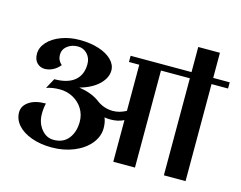

<svg xmlns="http://www.w3.org/2000/svg" viewBox="-103 -906 1352 1078"><g transform="rotate(15 573.0 -367.0)"><path d="M1146 -564H1050V0H924V-564H756V0H630V-242Q596 -225 553 -225Q535 -225 518 -228Q529 -202 529 -168Q529 -119 495 -77.5Q461 -36 402.5 -12Q344 12 274 12Q208 12 156 -7Q104 -26 75.5 -58.5Q47 -91 47 -132Q47 -169 82.5 -193.5Q118 -218 180 -218Q173 -190 173 -156Q173 -105 202 -68.5Q231 -32 274 -32Q330 -32 360 -70.5Q390 -109 390 -168Q390 -209 369.5 -242.5Q349 -276 313.5 -295.5Q278 -315 236 -315Q193 -315 158 -303L190 -362Q267 -362 307.5 -395.5Q348 -429 348 -492Q348 -527 326 -550.5Q304 -574 272 -574Q235 -574 210 -554Q185 -534 185 -503Q185 -471 210 -449Q192 -427 169 -415.5Q146 -404 122 -404Q96 -404 77.5 -422.5Q59 -441 59 -475Q59 -512 87.5 -543.5Q116 -575 165 -593.5Q214 -612 272 -612Q335 -612 384 -596Q433 -580 460 -552.5Q487 -525 487 -492Q487 -449 448 -411Q409 -373 338 -353Q407 -343 453 -311Q498 -275 553 -275Q592 -275 630 -296V-564H570V-600H1146ZM1050 -600H924V-746H1050Z"/></g></svg>

Font: Arya
Style: Bold
Weight: 700
Designer: Eduardo Rodriguez Tunni, Modular Infotech
Foundry: Eduardo Rodriguez Tunni, Modular Infotech
Version: Version 1.002